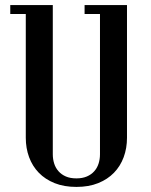

<svg xmlns="http://www.w3.org/2000/svg" viewBox="-20 -736 605 767"><path d="M487.3 -185.5Q487.3 -144 474.1 -108.2Q460.9 -72.3 435.3 -45.9Q409.7 -19.5 372.1 -4.4Q334.5 10.7 285.2 10.7Q235.8 10.7 198.2 -4.4Q160.6 -19.5 135 -45.9Q109.4 -72.3 96.2 -108.2Q83 -144 83 -185.5V-680.2H21V-715.8H190.9V-119.6Q190.9 -100.1 196.5 -82.5Q202.1 -64.9 213.9 -51.8Q225.6 -38.6 243.2 -31Q260.7 -23.4 285.2 -23.4Q309.1 -23.4 326.9 -31Q344.7 -38.6 356.4 -51.8Q368.2 -64.9 373.8 -82.5Q379.4 -100.1 379.4 -119.6V-680.2H317.9V-715.8H487.3Z"/></svg>

Font: Arian Grqi
Style: Italic
Weight: 400
Italic angle: -15°
Designer: Ruben Hakobyan (Tarumian)
Foundry: Ruben Hakobyan (Tarumian)
Version: Version 1.002